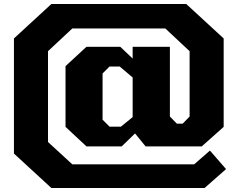

<svg xmlns="http://www.w3.org/2000/svg" viewBox="-20 -757 1205 964"><path d="M238 187 50 14V-564L238 -737H915L1103 -564V-120L993 -22H711L658 -87L591 -22H414L309 -120V-425L414 -522H584L646 -463V-522H833V-172L868 -136H897L932 -172V-500L810 -614H343L221 -500V-44L343 68H955L1034 -1L1115 92L1007 187ZM530 -121H587L646 -169V-368L581 -423H530L495 -388V-156Z"/></svg>

Font: Tomorrow
Style: Bold
Weight: 700
Designer: Tony de Marco, Monica Rizzolli
Foundry: Just in Type
Version: Version 2.002